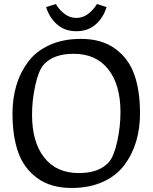

<svg xmlns="http://www.w3.org/2000/svg" viewBox="-20 -923 757 953"><path d="M675 -360Q675 -286 656 -221.5Q637 -157 597.5 -104Q558 -51 491 -20.5Q424 10 335 10Q232 10 165 -39Q98 -88 70 -168Q42 -248 42 -360Q42 -434 61 -498.5Q80 -563 119.5 -616Q159 -669 226 -699.5Q293 -730 382 -730Q485 -730 552 -681Q619 -632 647 -552Q675 -472 675 -360ZM346 -656Q244 -656 196 -601Q171 -572 155 -498.5Q139 -425 139 -354Q139 -218 199.5 -141Q260 -64 371 -64Q473 -64 521 -119Q546 -148 562 -221.5Q578 -295 578 -366Q578 -502 517.5 -579Q457 -656 346 -656ZM461 -903 509 -888Q493 -835 454.5 -801.5Q416 -768 359 -768Q302 -768 263.5 -801.5Q225 -835 209 -888L257 -903Q274 -874 300.5 -854Q327 -834 359 -834Q391 -834 417.5 -854Q444 -874 461 -903Z"/></svg>

Font: Enriqueta
Style: Regular
Weight: 400
Designer: Viviana Monsalve, Gustavo Ibarra
Foundry: Viviana Monsalve, Gustavo Ibarra
Version: Version 1.002